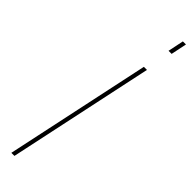

<svg xmlns="http://www.w3.org/2000/svg" viewBox="-317 -900 881 881"><g transform="rotate(45 124.0 -459.0)"><path d="M184 -709H204L53 0H33ZM212 -841 228 -918H248L232 -841Z"/></g></svg>

Font: Raleway Thin Thin
Style: Italic
Weight: 250
Italic angle: -12°
Version: Version 4.026